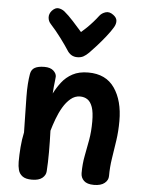

<svg xmlns="http://www.w3.org/2000/svg" viewBox="-59 -909 728 968"><g transform="rotate(5 305.5 -424.5)"><path d="M83 -517Q87 -540 104.5 -549.5Q122 -559 153 -559Q183 -559 198.5 -545Q214 -531 214 -515Q214 -508 212 -494Q210 -480 208.5 -463Q207 -446 206 -429Q221 -459 242.5 -487Q264 -515 296.5 -532.5Q329 -550 376 -550Q465 -550 509 -486.5Q553 -423 553 -320Q553 -268 546 -220.5Q539 -173 532 -128.5Q525 -84 525 -39Q525 -18 506.5 -3Q488 12 453 12Q418 12 402 -3.5Q386 -19 386 -42Q386 -89 394 -129.5Q402 -170 409.5 -212.5Q417 -255 417 -305Q417 -352 408 -378Q399 -404 383 -415Q367 -426 345 -426Q319 -426 297.5 -408Q276 -390 259.5 -362Q243 -334 231 -301.5Q219 -269 211 -241Q213 -186 213 -132.5Q213 -79 210 -36Q209 -16 191.5 -1.5Q174 13 139 13Q107 13 91 1Q75 -11 70 -30Q65 -49 65 -71Q65 -106 68 -145Q71 -184 79 -221Q78 -277 77 -321.5Q76 -366 75.5 -401.5Q75 -437 77 -465.5Q79 -494 83 -517ZM406 -840Q417 -854 436 -860Q455 -866 475 -851Q493 -838 494 -822Q495 -806 485 -789Q472 -767 450.5 -740Q429 -713 407.5 -689Q386 -665 372 -651Q357 -636 344 -629Q331 -622 313 -622Q296 -622 283 -630Q270 -638 261 -653Q247 -675 221 -710Q195 -745 165 -778Q153 -791 152 -809.5Q151 -828 165 -844Q182 -862 198.5 -859.5Q215 -857 228 -847Q250 -829 275 -801.5Q300 -774 321 -750Q334 -761 349 -775.5Q364 -790 379 -807Q394 -824 406 -840Z"/></g></svg>

Font: Playpen Sans SemiBold
Style: Regular
Weight: 600
Designer: Laura Meseguer, Veronika Burian, José Scaglione
Foundry: TypeTogether
Version: Version 1.001